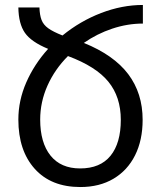

<svg xmlns="http://www.w3.org/2000/svg" viewBox="-20 -744 649 774"><path d="M556 -649Q494 -649 432.5 -628.5Q371 -608 318 -571Q439 -522 497 -445Q555 -368 555 -261Q555 -179 524.5 -118Q494 -57 437.5 -23.5Q381 10 304 10Q186 10 120 -63.5Q54 -137 54 -262Q54 -339 86 -412Q118 -485 174 -547Q106 -575 80.5 -611.5Q55 -648 54 -714H139Q140 -683 147.5 -663.5Q155 -644 174.5 -630Q194 -616 232 -601Q303 -659 387.5 -691.5Q472 -724 556 -724ZM254 -518Q201 -465 171.5 -399Q142 -333 142 -262Q142 -169 183.5 -117Q225 -65 303 -65Q384 -65 425.5 -116Q467 -167 467 -261Q467 -353 417 -414.5Q367 -476 254 -518Z"/></svg>

Font: Noto Sans Armenian Narrow
Style: Regular
Weight: 400
Width: 4
Designer: Monotype Design team
Foundry: Monotype Imaging Inc.
Version: Version 1.000